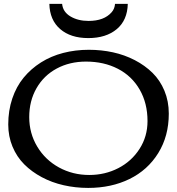

<svg xmlns="http://www.w3.org/2000/svg" viewBox="-20 -945 904 978"><path d="M630.9 -925.3Q628.9 -841.8 574.5 -796.4Q520 -751 429.7 -751Q339.8 -751 286.6 -796.9Q233.4 -842.8 231.4 -925.3H296.4Q300.3 -884.3 338.9 -861.3Q377.4 -838.4 431.2 -838.4Q510.3 -838.4 548.8 -882.8Q564 -899.9 565.9 -925.3ZM434.6 -53.7Q515.1 -53.7 582.8 -88.6Q650.4 -123.5 690.9 -186.8Q731.4 -250 731.4 -328.1Q731.4 -419.4 691.4 -488.8Q651.4 -558.1 580.3 -594.7Q509.3 -631.3 418 -631.3Q335 -631.3 269 -595.9Q203.1 -560.5 166 -495.8Q128.9 -431.2 128.9 -348.6Q128.9 -266.1 169.7 -198.2Q210.4 -130.4 280.5 -92Q350.6 -53.7 434.6 -53.7ZM22 -311Q22 -381.8 42.5 -442.9Q63 -503.9 100.3 -549.3Q137.7 -594.7 188.7 -627Q239.7 -659.2 301.8 -675.3Q363.8 -691.4 432.6 -691.4Q496.1 -691.4 555.4 -678.5Q614.7 -665.5 666.5 -638.7Q718.3 -611.8 756.8 -574Q795.4 -536.1 817.6 -482.7Q839.8 -429.2 839.8 -366.2Q839.8 -252 786.1 -165.3Q732.4 -78.6 639.6 -33.2Q546.9 12.2 429.2 12.2Q364.3 12.2 304.2 -1.5Q244.1 -15.1 192.9 -42.5Q141.6 -69.8 103.5 -107.9Q65.4 -146 43.7 -198.2Q22 -250.5 22 -311Z"/></svg>

Font: Corben
Style: Regular
Weight: 400
Designer: vernon adams
Foundry: vernon adams
Version: Version 1.100